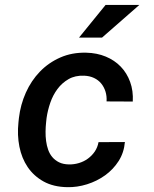

<svg xmlns="http://www.w3.org/2000/svg" viewBox="-20 -753 627 783"><path d="M260.7 -82.5Q281.7 -82 302 -88.1Q322.3 -94.2 338.6 -106.2Q355 -118.2 366.5 -135Q377.9 -151.9 381.8 -173.3L489.3 -173.8Q485.8 -130.9 463.9 -96.4Q441.9 -62 408.7 -38.1Q375.5 -14.2 335 -1.5Q294.4 11.2 254.4 10.3Q197.8 9.3 157.7 -12.9Q117.7 -35.2 93 -71.5Q68.4 -107.9 59.1 -155Q49.8 -202.1 55.2 -253.4L57.1 -271.5Q63.5 -326.2 85.4 -375.2Q107.4 -424.3 142.8 -460.9Q178.2 -497.6 226.1 -518.6Q273.9 -539.6 332 -538.1Q375.5 -537.1 411.4 -522.2Q447.3 -507.3 472.4 -481.2Q497.6 -455.1 510.7 -418.9Q523.9 -382.8 521.5 -338.9L414.6 -339.4Q416 -360.8 410.2 -379.6Q404.3 -398.4 392.6 -412.6Q380.9 -426.8 363.3 -435.1Q345.7 -443.4 323.2 -444.3Q286.6 -445.8 259.8 -430.4Q232.9 -415 214.4 -390.1Q195.8 -365.2 185.1 -334Q174.3 -302.7 169.9 -271.5L168 -253.9Q166 -235.8 165.8 -216.3Q165.5 -196.8 168 -178Q170.4 -159.2 176.5 -142.1Q182.6 -125 193.6 -112.1Q204.6 -99.1 220.9 -91.1Q237.3 -83 260.7 -82.5ZM410.6 -732.9H548.3L396 -599.6H302.2Z"/></svg>

Font: Roboto Mono Medium
Style: Italic
Weight: 500
Designer: Google
Version: Version 2.000985; 2015; ttfautohint (v1.3)